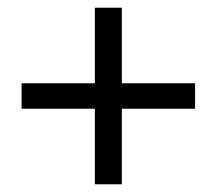

<svg xmlns="http://www.w3.org/2000/svg" viewBox="-20 -586 563 498"><path d="M226 -304H36V-370H226V-566H296V-370H486V-304H296V-108H226Z"/></svg>

Font: Mozilla Text BETA
Style: Regular
Weight: 400
Designer: Studio DRAMA
Foundry: Studio DRAMA
Version: Version 0.100